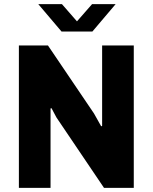

<svg xmlns="http://www.w3.org/2000/svg" viewBox="-20 -905 735 925"><path d="M71 0V-686H211L433 -358L467.5 -296.5L472 -298.5V-686H624.5V0H481L252 -339L228 -384L223.5 -382.5V0ZM276.5 -753 164.5 -885H278.5L367.5 -783H334L423.5 -885H537L425 -753Z"/></svg>

Font: Chivo Medium
Style: Regular
Weight: 500
Designer: Hector Gatti
Foundry: Omnibus-Type
Version: Version 2.002